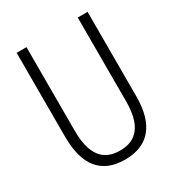

<svg xmlns="http://www.w3.org/2000/svg" viewBox="-173 -825 876 947"><g transform="rotate(-30 265.0 -352.0)"><path d="M264 10C395 10 467 -69 467 -233V-714H411V-237C411 -103 361 -41 265 -41C167 -41 119 -104 119 -239V-714H63V-235C63 -73 130 10 264 10Z"/></g></svg>

Font: Noto Sans Mono Condensed Light
Style: Regular
Weight: 300
Width: 3
Designer: Monotype Design Team
Foundry: Monotype Imaging Inc.
Version: Version 2.014